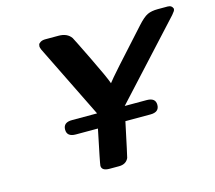

<svg xmlns="http://www.w3.org/2000/svg" viewBox="-100 -817 1051 940"><g transform="rotate(-15 425.5 -347.0)"><path d="M167 -667Q167 -670.9 168.5 -676.5Q169.9 -682.1 179.4 -688Q189 -693.8 204.1 -693.8H271Q314.9 -693.8 335 -665Q339.8 -657.2 394 -546.1Q448.2 -435.1 459 -402.8Q477.1 -428.7 669.9 -640.1Q700.7 -674.3 721.4 -684.1Q742.2 -693.8 773.9 -693.8H824.2Q845.2 -693.8 851.1 -674.8L848.1 -665L835 -647.9L495.1 -277.8H606Q650.9 -277.8 650.9 -242.2Q650.9 -205.1 606 -205.1H479Q442.9 -34.2 440.9 -28.8Q427.7 0 392.1 0H344.2Q304.2 0 304.2 -25.9Q304.2 -34.7 339.8 -205.1H228Q183.1 -205.1 183.1 -241.2Q183.1 -278.3 229 -277.8H355L171.9 -649.9Q167 -662.1 167 -667Z"/></g></svg>

Font: CMU Sans Serif
Style: BoldOblique
Weight: 700
Italic angle: -12°
Version: Version 0.7.0